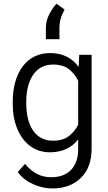

<svg xmlns="http://www.w3.org/2000/svg" viewBox="-20 -831 598 1060"><path d="M50.3 -258.8C50.3 -206.5 58.6 -160.6 75.2 -120.1C108.4 -39.6 171.4 9.8 255.4 9.8C325.2 9.8 376.5 -16.1 411.6 -61.5V-6.8C411.6 91.3 356 147.5 262.7 147.5C210.4 147.5 161.6 127 118.2 73.7L78.1 118.7C123 182.6 209 209.5 268.1 209.5C333 209.5 385.7 190.4 425.8 151.9C465.8 113.3 485.8 59.1 485.8 -10.3V-528.3H417.5L414.1 -461.4C378.9 -510.3 327.1 -538.1 256.3 -538.1C128.4 -538.1 50.3 -431.2 50.3 -269ZM125 -269C125 -382.8 170.4 -474.6 272.9 -474.6C310.1 -474.6 339.8 -465.8 361.8 -448.2C383.8 -430.2 400.4 -409.2 411.6 -384.3V-142.6C399.4 -117.2 381.8 -96.2 359.9 -79.6C337.9 -62.5 308.6 -54.2 272 -54.2C169.9 -54.2 125 -145 125 -258.8ZM308.1 -614.7V-674.8C308.1 -712.4 316.4 -741.2 336.4 -778.3L292 -810.5C278.8 -797.4 266.1 -778.3 252.9 -753.9C239.7 -729.5 233.4 -704.1 233.4 -677.7V-614.7Z"/></svg>

Font: Vazirmatn Light
Style: Regular
Weight: 300
Designer: Saber Rastikerdar
Foundry: Saber Rastikerdar
Version: Version 33.003